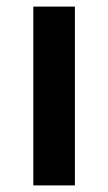

<svg xmlns="http://www.w3.org/2000/svg" viewBox="-20 -628 327 582"><path d="M207 -66V-608H81V-66Z"/></svg>

Font: Noto Sans Malayalam UI SemiBold
Style: Regular
Weight: 600
Designer: Jelle Bosma - Monotype Design Team
Foundry: Monotype Imaging Inc.
Version: Version 2.104